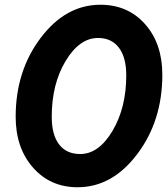

<svg xmlns="http://www.w3.org/2000/svg" viewBox="-20 -777 708 809"><path d="M307 12Q192 12 119 -71Q46 -154 46 -285Q46 -478 151.5 -617.5Q257 -757 403 -757Q519 -757 591.5 -675Q664 -593 664 -462Q664 -268 558.5 -128Q453 12 307 12ZM318 -128Q396 -128 454 -225.5Q512 -323 512 -460Q512 -535 481 -576Q450 -617 393 -617Q315 -617 256.5 -520Q198 -423 198 -285Q198 -209 229 -168.5Q260 -128 318 -128Z"/></svg>

Font: Plus Jakarta Display
Style: Bold Italic
Weight: 700
Italic angle: -12°
Designer: Gumpita Rahayu
Foundry: Tokotype Studio
Version: Version 1.000;hotconv 1.0.109;makeotfexe 2.5.65596